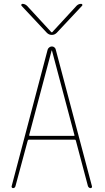

<svg xmlns="http://www.w3.org/2000/svg" viewBox="-20 -970 540 990"><path d="M130.9 -275.4Q128.9 -270.5 133.8 -269.5H360.4Q366.2 -269.5 363.3 -275.4L248 -709Q248 -710 247.1 -710Q246.1 -710 246.1 -709ZM46.9 0Q43.9 0 41.5 -2.9Q39.1 -5.9 40 -9.8L225.6 -713.9Q227.5 -720.7 233.9 -725.6Q240.2 -730.5 247.6 -730.5Q254.9 -730.5 260.7 -725.6Q266.6 -720.7 267.6 -713.9L454.1 -9.8Q455.1 -5.9 453.1 -2.9Q451.2 0 447.3 0Q438.5 0 433.6 -9.8L371.1 -245.1Q370.1 -250 365.2 -250H128.9Q125 -250 123 -245.1L59.6 -9.8Q56.6 0 46.9 0ZM221.7 -800.8 90.8 -940.4Q88.9 -943.4 90.3 -946.8Q91.8 -950.2 95.7 -950.2Q108.4 -950.2 119.1 -940.4L245.1 -803.7H247.1H249L375 -940.4Q384.8 -950.2 398.4 -950.2Q402.3 -950.2 404.3 -946.8Q406.2 -943.4 403.3 -940.4L272.5 -800.8Q261.7 -790 247.1 -790Q232.4 -790 221.7 -800.8Z"/></svg>

Font: Rounded-X Mgen+ 1mn thin
Style: Regular
Weight: 100
Designer: [Source Han Sans]
Ryoko NISHIZUKA  (kana & ideographs); Paul D. Hunt (Latin, Greek & Cyrillic); Wenlong ZHANG  (bopomofo
Version: Version 1.059.20150602